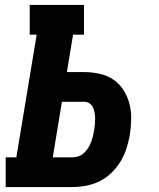

<svg xmlns="http://www.w3.org/2000/svg" viewBox="-20 -755 640 775"><path d="M3 0V-120H46L128 -615H100V-735H319V-615H275L250 -464H321Q352 -464 383 -457Q414 -450 438.5 -433Q463 -416 479 -390.5Q495 -365 502.5 -336Q510 -307 509.5 -274.5Q509 -242 504 -210Q499 -183 490.5 -156Q482 -129 467 -104Q452 -79 430.5 -58Q409 -37 383 -24Q357 -11 329 -5.5Q301 0 274 0ZM274 -120Q286 -120 298 -124.5Q310 -129 319.5 -138Q329 -147 336 -158Q343 -169 347.5 -181Q352 -193 355 -205Q358 -217 360 -229Q362 -241 363 -253Q364 -265 364 -276.5Q364 -288 362 -299.5Q360 -311 355.5 -321Q351 -331 341.5 -337.5Q332 -344 321 -344H230L193 -120Z"/></svg>

Font: Iosevka Curly Slab HvEx
Style: Italic
Weight: 900
Width: 7
Italic angle: -9°
Monospace: yes
Designer: Belleve Invis
Foundry: Belleve Invis
Version: Version 11.1.0; ttfautohint (v1.8.3)